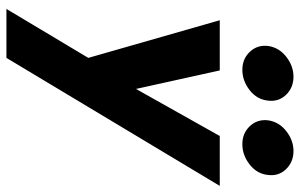

<svg xmlns="http://www.w3.org/2000/svg" viewBox="-192 -544 955 612"><g transform="rotate(90 286.0 -237.5)"><path d="M572 -460H413L263 -193L204 -460H44L164 -41L8 220H164ZM363 -614Q359 -580 381.5 -556Q404 -532 439 -532Q474 -532 503.5 -555Q533 -578 537 -612Q542 -647 519 -671Q496 -695 461 -695Q427 -695 397.5 -672Q368 -649 363 -614ZM126 -614Q122 -580 144.5 -556Q167 -532 202 -532Q237 -532 266.5 -555Q296 -578 300 -612Q305 -647 282 -671Q259 -695 224 -695Q190 -695 160.5 -672Q131 -649 126 -614Z"/></g></svg>

Font: Jost* 700 Bold Italic
Style: Bold Italic
Weight: 700
Italic angle: -10°
Version: Version 3.200; ttfautohint (v0.97) -l 8 -r 50 -G 200 -x 14 -